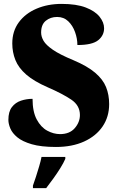

<svg xmlns="http://www.w3.org/2000/svg" viewBox="-20 -744 608 985"><path d="M267 10Q191 10 143 -4Q95 -18 69 -39.5Q43 -61 33 -85Q23 -109 23 -129Q23 -171 41 -194.5Q59 -218 87.5 -227.5Q116 -237 147 -237Q147 -171 168.5 -131Q190 -91 222.5 -73.5Q255 -56 288 -56Q337 -56 363.5 -86.5Q390 -117 390 -154Q390 -203 345.5 -233Q301 -263 225 -296Q154 -327 114.5 -361.5Q75 -396 59 -436Q43 -476 43 -521Q43 -584 76.5 -629.5Q110 -675 167.5 -699.5Q225 -724 296 -724Q372 -724 420 -705.5Q468 -687 491 -658Q514 -629 514 -599Q514 -562 483.5 -537.5Q453 -513 377 -513Q377 -546 365 -579.5Q353 -613 330 -635Q307 -657 273 -657Q239 -657 215 -637.5Q191 -618 191 -577Q191 -556 203.5 -534.5Q216 -513 251.5 -488.5Q287 -464 357 -435Q428 -405 468 -371Q508 -337 524 -297.5Q540 -258 540 -210Q540 -145 506.5 -95.5Q473 -46 411.5 -18Q350 10 267 10ZM149 208Q156 189 164.5 162.5Q173 136 181 109Q189 82 193 61H315V71Q306 92 289.5 118.5Q273 145 253.5 172Q234 199 217 221H149Z"/></svg>

Font: Noto Serif Hebrew SemiCondensed Black
Style: Regular
Weight: 900
Width: 4
Designer: Monotype Design Team
Foundry: Monotype Imaging Inc.
Version: Version 2.004; ttfautohint (v1.8.4.7-5d5b)